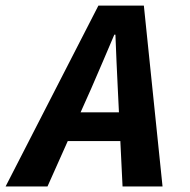

<svg xmlns="http://www.w3.org/2000/svg" viewBox="-63 -672 683 692"><path d="M-42.8 0H108.2L266.1 -353.7C294.9 -419.3 321.4 -482.6 349 -547H353C355.7 -480.3 358.1 -417.4 361.5 -353.2L378.7 0H522.8L455.5 -651.7H291.6L-42.8 0ZM120.4 -163.6H419.6L442.9 -267.2H144.8L120.4 -163.6Z"/></svg>

Font: Source Code Variable
Style: Italic
Weight: 400
Italic angle: -11°
Monospace: yes
Designer: Paul D. Hunt, Teo Tuominen
Foundry: Adobe Systems Incorporated
Version: Version 1.005;PS 1.0;hotconv 16.6.54;makeotf.lib2.5.65590